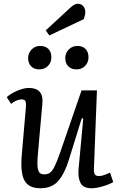

<svg xmlns="http://www.w3.org/2000/svg" viewBox="-20 -990 633 1024"><path d="M16 -472Q38 -492 73 -506.5Q108 -521 133 -521Q214 -521 206 -438L181 -156Q177 -102 184 -81Q191 -60 216 -60Q235 -60 247.5 -69.5Q260 -79 272.5 -105Q285 -131 302 -180L415 -508H497L481 -91Q480 -69 486 -60Q492 -51 508 -51Q520 -51 535.5 -56.5Q551 -62 567 -69L584 -19Q562 -6 527 4Q492 14 469 14Q424 14 409.5 -14Q395 -42 399 -88L424 -358L416 -359L348 -140Q326 -67 292 -26.5Q258 14 195 14Q134 14 111 -26.5Q88 -67 96 -162L118 -417Q120 -443 115 -451.5Q110 -460 95 -460Q83 -460 67.5 -453.5Q52 -447 39 -436ZM130 -680Q130 -707 148.5 -726Q167 -745 194 -745Q223 -745 238.5 -728.5Q254 -712 254 -685Q254 -657 236 -638.5Q218 -620 189 -620Q162 -620 146 -636.5Q130 -653 130 -680ZM328 -680Q328 -707 346.5 -726Q365 -745 393 -745Q421 -745 436.5 -728.5Q452 -712 452 -685Q452 -657 434 -638.5Q416 -620 388 -620Q360 -620 344 -636.5Q328 -653 328 -680ZM354 -948Q366 -959 375.5 -964.5Q385 -970 395 -970Q413 -970 424 -957Q435 -944 435 -925Q435 -910 427 -888L243 -801L224 -828Z"/></svg>

Font: Literata 12pt
Style: Italic
Weight: 400
Italic angle: -2°
Designer: Latin by Veronika Burian and Jose Scaglione. Greek by Irene Vlachou. Cyrillic by Vera Evstafieva
Foundry: TypeTogether
Version: Version 3.002